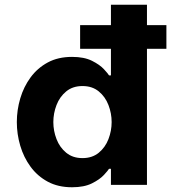

<svg xmlns="http://www.w3.org/2000/svg" viewBox="-20 -780 724 810"><path d="M284 10Q225 10 181.5 -13.5Q138 -37 109 -76.5Q80 -116 65.5 -165Q51 -214 51 -265Q51 -316 65.5 -365Q80 -414 109 -453.5Q138 -493 181.5 -516.5Q225 -540 284 -540Q335 -540 368 -523.5Q401 -507 418.5 -488Q436 -469 440 -462H448V-574H318V-674H448V-760H600V-674H682V-574H600V0H448V-68H440Q436 -61 418.5 -42Q401 -23 368 -6.5Q335 10 284 10ZM328 -113Q369 -113 396.5 -135.5Q424 -158 437.5 -193Q451 -228 451 -265Q451 -302 437.5 -337Q424 -372 396.5 -394.5Q369 -417 328 -417Q287 -417 259.5 -394.5Q232 -372 218.5 -337Q205 -302 205 -265Q205 -228 218.5 -193Q232 -158 259.5 -135.5Q287 -113 328 -113Z"/></svg>

Font: Be Vietnam Pro
Style: Bold
Weight: 700
Designer: Lam Bao, Tony Le, Vietanh Nguyen
Foundry: Yellow Type Foundry
Version: Version 1.002; ttfautohint (v1.8.3)